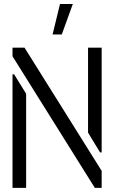

<svg xmlns="http://www.w3.org/2000/svg" viewBox="-20 -916 557 936"><path d="M236.3 -748 272.5 -896.5H335L281.2 -748ZM41 0V-553.7H48.8L107.4 -459V0ZM41 -641.6V-683.6H99.6L475.6 -83V0H442.4ZM409.2 -269.5V-683.6H475.6V-172.9H467.8Z"/></svg>

Font: Post No Bills Colombo Medium
Style: Regular
Weight: 500
Designer: Kosala Senevirathne, Siva Puranthara, Lasantha Premarathna, Tharique Azeez
Foundry: Mooniak
Version: Version 1.220 ; ttfautohint (v1.6)